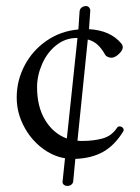

<svg xmlns="http://www.w3.org/2000/svg" viewBox="-20 -599 462 632"><path d="M186 -2 194 -78Q152 -85 115.5 -114Q79 -143 57 -186.5Q35 -230 35 -278Q35 -334 61 -383.5Q87 -433 133.5 -465Q180 -497 238 -502L242 -562Q243 -570 249 -574.5Q255 -579 264 -579Q270 -579 274 -573.5Q278 -568 277 -562L273 -503Q344 -499 380 -455Q384 -450 384 -443Q384 -433 371 -421Q358 -409 347 -409Q340 -409 334 -412Q328 -415 326 -419Q315 -439 301.5 -451.5Q288 -464 269 -469L235 -136Q240 -135 250 -135Q289 -135 318.5 -143.5Q348 -152 365 -178Q368 -183 374 -183Q379 -183 383 -179.5Q387 -176 387 -171Q387 -168 386 -167Q358 -121 320 -99.5Q282 -78 228 -76L221 -2Q220 5 214.5 9Q209 13 202 13Q195 13 190 9Q185 5 186 -2ZM235 -474H233Q195 -474 165 -450Q135 -426 118.5 -388Q102 -350 102 -312Q102 -248 128.5 -204Q155 -160 200 -143Z"/></svg>

Font: EB Garamond
Style: Regular
Weight: 400
Designer: Georg Duffner and Octavio Pardo
Foundry: Georg Duffner
Version: Version 1.000; ttfautohint (v1.6)